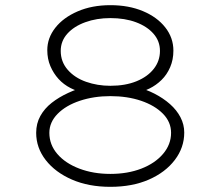

<svg xmlns="http://www.w3.org/2000/svg" viewBox="-20 -720 854 743"><path d="M407 3Q323 3 258.5 -25Q194 -53 157 -100.5Q120 -148 120 -206Q120 -242 136 -271Q152 -300 180 -322Q208 -344 244 -360.5Q280 -377 320 -388L310 -361Q281 -365 253.5 -379Q226 -393 206.5 -414.5Q187 -436 175 -464Q163 -492 163 -526Q163 -573 194 -612.5Q225 -652 280.5 -676Q336 -700 407 -700Q478 -700 533 -677Q588 -654 619.5 -614Q651 -574 651 -524Q651 -489 638.5 -460Q626 -431 605 -410.5Q584 -390 558.5 -377.5Q533 -365 509 -361L503 -385Q544 -375 578 -357.5Q612 -340 638 -317Q664 -294 678.5 -266Q693 -238 693 -207Q693 -149 656.5 -101Q620 -53 556 -25Q492 3 407 3ZM407 -47Q474 -47 527 -67.5Q580 -88 611 -124.5Q642 -161 642 -206Q642 -248 610.5 -280Q579 -312 526 -330Q473 -348 407 -348Q343 -348 289 -330Q235 -312 203 -279.5Q171 -247 171 -206Q171 -160 202 -124Q233 -88 287 -67.5Q341 -47 407 -47ZM407 -388Q465 -388 508 -405.5Q551 -423 575 -453.5Q599 -484 599 -523Q599 -561 574 -589.5Q549 -618 506 -634Q463 -650 407 -650Q354 -650 310 -634Q266 -618 240.5 -589.5Q215 -561 215 -523Q215 -481 242 -450Q269 -419 313 -403.5Q357 -388 407 -388Z"/></svg>

Font: Lexend Zetta ExtraLight
Style: Regular
Weight: 250
Version: Version 1.007